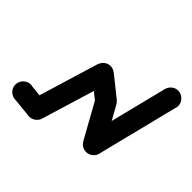

<svg xmlns="http://www.w3.org/2000/svg" viewBox="-142 -687 884 884"><g transform="rotate(45 300.0 -245.0)"><path d="M0.3 -20Q0.3 -6.7 7 4.8Q13.7 16.3 25.2 23Q36.7 29.7 50 29.7Q63.3 29.7 74.8 23Q86.3 16.3 93.3 4.8Q100.3 -6.7 100.3 -20Q100.3 -33.3 93.3 -44.8Q86.3 -56.3 74.8 -63.3Q63.3 -70.3 50 -70.3Q36.7 -70.3 25.2 -63.3Q13.7 -56.3 7 -44.8Q0.3 -33.3 0.3 -20Z M54.7 -69.3 45.3 29.3 145.3 39.3 154.7 -59.3Z M100.3 -10Q100.3 3.3 107 14.8Q113.7 26.3 125.2 33Q136.7 39.7 150 39.7Q163.3 39.7 174.8 33Q186.3 26.3 193.3 14.8Q200.3 3.3 200.3 -10Q200.3 -23.3 193.3 -34.8Q186.3 -46.3 174.8 -53.3Q163.3 -60.3 150 -60.3Q136.7 -60.3 125.2 -53.3Q113.7 -46.3 107 -34.8Q100.3 -23.3 100.3 -10Z M102 -24.7 198 4.7 298 -325.3 202 -354.7Z M200.3 -340Q200.3 -326.7 207 -315.2Q213.7 -303.7 225.2 -297Q236.7 -290.3 250 -290.3Q263.3 -290.3 274.8 -297Q286.3 -303.7 293.3 -315.2Q300.3 -326.7 300.3 -340Q300.3 -353.3 293.3 -364.8Q286.3 -376.3 274.8 -383.3Q263.3 -390.3 250 -390.3Q236.7 -390.3 225.2 -383.3Q213.7 -376.3 207 -364.8Q200.3 -353.3 200.3 -340Z M281.3 -379.3 218.7 -300.7 318.7 -220.7 381.3 -299.3Z M300.3 -260Q300.3 -246.7 307 -235.2Q313.7 -223.7 325.2 -217Q336.7 -210.3 350 -210.3Q363.3 -210.3 374.8 -217Q386.3 -223.7 393.3 -235.2Q400.3 -246.7 400.3 -260Q400.3 -273.3 393.3 -284.8Q386.3 -296.3 374.8 -303.3Q363.3 -310.3 350 -310.3Q336.7 -310.3 325.2 -303.3Q313.7 -296.3 307 -284.8Q300.3 -273.3 300.3 -260Z M393.7 -284.3 306.3 -235.7 406.3 -55.7 493.7 -104.3Z M400.3 -80Q400.3 -66.7 407 -55.2Q413.7 -43.7 425.2 -37Q436.7 -30.3 450 -30.3Q463.3 -30.3 474.8 -37Q486.3 -43.7 493.3 -55.2Q500.3 -66.7 500.3 -80Q500.3 -93.3 493.3 -104.8Q486.3 -116.3 474.8 -123.3Q463.3 -130.3 450 -130.3Q436.7 -130.3 425.2 -123.3Q413.7 -116.3 407 -104.8Q400.3 -93.3 400.3 -80Z M401.7 -92 498.3 -68 598.3 -468 501.7 -492Z M500.3 -480Q500.3 -466.7 507 -455.2Q513.7 -443.7 525.2 -437Q536.7 -430.3 550 -430.3Q563.3 -430.3 574.8 -437Q586.3 -443.7 593.3 -455.2Q600.3 -466.7 600.3 -480Q600.3 -493.3 593.3 -504.8Q586.3 -516.3 574.8 -523.3Q563.3 -530.3 550 -530.3Q536.7 -530.3 525.2 -523.3Q513.7 -516.3 507 -504.8Q500.3 -493.3 500.3 -480Z"/></g></svg>

Font: Linefont Thin
Style: Regular
Weight: 100
Monospace: yes
Version: Version 3.002;gftools[0.9.33]